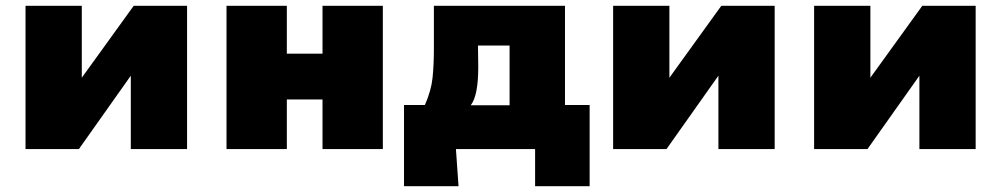

<svg xmlns="http://www.w3.org/2000/svg" viewBox="-20 -514 3452 662"><path d="M68 -494H262V-246L441 -494H625V0H431V-253L252 0H68Z M761 -494H969V-329H1092V-494H1300V0H1092V-171H969V0H761Z M2013 -152V128H1825V0H1552L1561 128H1373V-152H1445Q1467 -202 1471.5 -246.5Q1476 -291 1476 -344V-494H1928V-152ZM1737 -357H1628L1629 -283Q1629 -184 1603 -151H1737Z M2094 -494H2288V-246L2467 -494H2651V0H2457V-253L2278 0H2094Z M2787 -494H2981V-246L3160 -494H3344V0H3150V-253L2971 0H2787Z"/></svg>

Font: Nunito Sans Heavy
Style: Regular
Weight: 400
Designer: Vernon Adams
Foundry: Vernon Adams
Version: Version 2.500